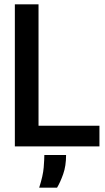

<svg xmlns="http://www.w3.org/2000/svg" viewBox="-20 -680 490 892"><path d="M49 0V-660H159V-96H442V0ZM162 192Q180 136 183 98Q186 60 186 40H287Q287 91 273.5 129Q260 167 245 192Z"/></svg>

Font: Bricolage Grotesque 48pt Medium
Style: Regular
Weight: 500
Designer: Mathieu Triay
Foundry: Atelier Triay
Version: Version 1.000; ttfautohint (v1.8.4.7-5d5b);gftools[0.9.32]